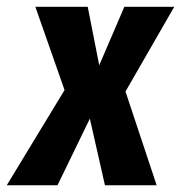

<svg xmlns="http://www.w3.org/2000/svg" viewBox="-68 -551 538 571"><path d="M450.2 -530.8 305.2 -278.8 397.9 0H244.1L199.2 -198.2L103 0H-47.9L124 -283.2L37.1 -530.8H192.9L227.1 -356.9L301.8 -530.8Z"/></svg>

Font: Fira Sans Compressed
Style: Bold Italic
Weight: 700
Width: 3
Italic angle: -8°
Designer: Carrois Corporate & Edenspiekermann AG
Foundry: Carrois Corporate GbR & Edenspiekermann AG
Version: Version 4.203;PS 004.203;hotconv 1.0.88;makeotf.lib2.5.64775